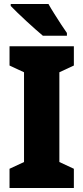

<svg xmlns="http://www.w3.org/2000/svg" viewBox="-20 -947 420 967"><path d="M352 0H28V-97L101 -131V-583L28 -617V-714H352V-617L279 -583V-131L352 -97ZM224 -927Q235 -907 253 -878.5Q271 -850 288.5 -823Q306 -796 317 -781V-767H196Q182 -779 159.5 -798.5Q137 -818 112.5 -841Q88 -864 67 -884Q46 -904 34 -917V-927Z"/></svg>

Font: Noto Sans Myanmar Condensed Black
Style: Regular
Weight: 900
Width: 3
Designer: Monotype Design Team
Foundry: Monotype Imaging Inc.
Version: Version 2.107; ttfautohint (v1.8.4.7-5d5b)